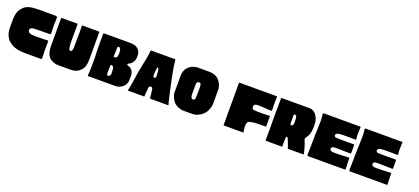

<svg xmlns="http://www.w3.org/2000/svg" viewBox="44 -1639 5781 2649"><g transform="rotate(20 2934.0 -314.5)"><path d="M585 -265Q585 -260 584.5 -243.5Q584 -227 584 -211.5Q584 -196 583.5 -174.5Q583 -153 583 -135.5Q583 -118 584 -100Q585 -82 586 -70V-10Q586 0 576 0H342Q210 0 138 -45Q87 -77 65 -111Q24 -176 24 -252V-373V-372Q24 -359 24 -355V-374Q24 -439 43 -494Q56 -532 104 -578Q157 -629 305 -629H570Q574 -629 580 -623.5Q586 -618 586 -614V-563Q585 -552 584 -547Q583 -529 583.5 -491Q584 -453 585 -413L586 -374Q586 -370 583 -367Q580 -364 577 -364Q560 -365 450.5 -362.5Q341 -360 339 -360Q312 -360 297.5 -347.5Q283 -335 283 -321Q283 -296 303 -284Q318 -275 328 -273Q338 -271 360 -269Q372 -268 398 -268Q424 -268 453.5 -268.5Q483 -269 510 -269.5Q537 -270 556.5 -270.5Q576 -271 576 -271Q583 -271 585 -265Z M1093 -15Q1052 1 996 0H828Q786 0 744 -18.5Q702 -37 680 -68Q643 -119 643 -222V-306V-622Q643 -629 648 -629H880Q885 -629 885 -622Q885 -567 885 -512Q885 -501 885 -470Q885 -439 884.5 -411.5Q884 -384 884.5 -356.5Q885 -329 886 -320Q891 -260 902 -250Q913 -242 922 -243.5Q931 -245 936 -251Q941 -258 943.5 -268.5Q946 -279 947 -286Q948 -293 948 -308.5Q948 -324 948 -328Q948 -343 948.5 -429.5Q949 -516 950 -536Q951 -585 949 -622Q949 -629 954 -629H1198Q1204 -629 1204 -622V-242Q1204 -204 1202.5 -182.5Q1201 -161 1193.5 -129.5Q1186 -98 1170 -78Q1133 -31 1093 -15Z M1821 -205V-139Q1821 -98 1790 -58Q1785 -51 1778.5 -45Q1772 -39 1765.5 -34.5Q1759 -30 1754 -27Q1749 -24 1742.5 -20.5Q1736 -17 1735 -16Q1706 0 1659 0H1267Q1259 0 1260 -8Q1264 -36 1266.5 -136Q1269 -236 1267 -279Q1260 -416 1262 -526Q1263 -621 1263 -622Q1263 -629 1270 -629H1662Q1686 -629 1712.5 -623.5Q1739 -618 1752 -609Q1766 -599 1772.5 -593.5Q1779 -588 1791 -572.5Q1803 -557 1808 -534.5Q1813 -512 1813 -481Q1813 -432 1784 -392Q1769 -371 1731 -351Q1707 -339 1727 -328Q1731 -325 1739.5 -322.5Q1748 -320 1754.5 -317.5Q1761 -315 1770 -309Q1779 -303 1788 -295Q1821 -261 1821 -205ZM1547 -111Q1553 -118 1555.5 -127.5Q1558 -137 1558 -143.5Q1558 -150 1557 -162.5Q1556 -175 1556 -179Q1556 -180 1556 -189.5Q1556 -199 1555.5 -201.5Q1555 -204 1554.5 -212Q1554 -220 1552.5 -223.5Q1551 -227 1548.5 -233Q1546 -239 1542 -243Q1538 -247 1533 -250Q1525 -256 1516 -254Q1505 -254 1505 -240Q1505 -230 1504.5 -206Q1504 -182 1503 -161.5Q1502 -141 1503 -123.5Q1504 -106 1509 -103Q1529 -89 1547 -111ZM1533 -370Q1544 -374 1550.5 -382Q1557 -390 1559 -403.5Q1561 -417 1561.5 -423.5Q1562 -430 1562 -445Q1562 -446 1562 -453Q1562 -460 1561.5 -462Q1561 -464 1561 -470Q1561 -476 1560.5 -478Q1560 -480 1559 -485.5Q1558 -491 1557 -494Q1556 -497 1554 -501Q1552 -505 1549.5 -508.5Q1547 -512 1544 -516Q1533 -528 1519 -521Q1510 -516 1510 -507Q1511 -490 1506 -379Q1506 -372 1515.5 -369Q1525 -366 1533 -370Z M2431 -55Q2439 -24 2446 0H2174Q2173 -22 2172 -27Q2168 -84 2160 -120Q2159 -125 2157.5 -136Q2156 -147 2154.5 -149.5Q2153 -152 2146.5 -155.5Q2140 -159 2128 -159Q2117 -160 2111 -152.5Q2105 -145 2103 -135Q2101 -125 2099 -100Q2099 -97 2098 -84Q2097 -71 2096.5 -66.5Q2096 -62 2095 -51Q2094 -40 2093.5 -33Q2093 -26 2093 -17Q2093 -8 2092 0H1849Q1856 -32 1863.5 -72Q1871 -112 1875 -139Q1879 -166 1886.5 -214.5Q1894 -263 1897 -284Q1904 -329 1925 -427Q1946 -525 1953 -578Q1956 -604 1958 -629H2319Q2330 -520 2365 -352Q2411 -135 2431 -55ZM2122 -432Q2121 -422 2118 -403Q2114 -371 2112.5 -356.5Q2111 -342 2111.5 -323.5Q2112 -305 2118.5 -298Q2125 -291 2137 -290Q2138 -290 2138 -290Q2140 -290 2142.5 -292.5Q2145 -295 2146 -296Q2154 -298 2154 -323.5Q2154 -349 2152 -367Q2149 -424 2136 -439Q2133 -443 2128 -441Q2123 -439 2122 -432Z M3018 -435Q3018 -409 3018 -335.5Q3018 -262 3018 -236Q3018 -176 2984 -113Q2958 -67 2912 -39Q2890 -26 2876.5 -19Q2863 -12 2839.5 -6.5Q2816 -1 2789 -1H2656Q2618 -3 2581.5 -20.5Q2545 -38 2521 -62Q2502 -81 2483 -121.5Q2464 -162 2464 -189Q2464 -205 2464 -306Q2464 -407 2464 -438Q2464 -519 2509 -566Q2539 -598 2566.5 -610Q2594 -622 2639 -628Q2649 -629 2675.5 -628.5Q2702 -628 2752.5 -628Q2803 -628 2823 -628Q2905 -628 2955 -580Q2983 -553 3000.5 -513Q3018 -473 3018 -435ZM2700 -255Q2700 -191 2737 -191Q2767 -191 2767 -238Q2767 -255 2768.5 -311Q2770 -367 2769 -388Q2767 -415 2761 -429Q2755 -443 2737 -443Q2699 -443 2700 -391Q2700 -343 2700 -255Z M3813 -620Q3813 -619 3813 -619Q3813 -617 3813 -615Q3813 -600 3812.5 -581Q3812 -562 3811.5 -542.5Q3811 -523 3811 -509Q3811 -506 3811 -502Q3811 -498 3811.5 -494.5Q3812 -491 3812 -486.5Q3812 -482 3812 -478.5Q3812 -475 3812.5 -471.5Q3813 -468 3813 -464.5Q3813 -461 3813 -459Q3813 -457 3813 -455.5Q3813 -454 3813 -454V-421Q3813 -415 3808 -415Q3777 -415 3745.5 -417Q3714 -419 3686 -421Q3658 -423 3648 -424Q3573 -427 3557 -411Q3544 -399 3549 -368Q3550 -359 3552.5 -354Q3555 -349 3560.5 -346.5Q3566 -344 3570.5 -343Q3575 -342 3585 -341.5Q3595 -341 3601 -340Q3629 -337 3701.5 -338Q3774 -339 3807 -341Q3813 -342 3813 -336V-209V-189Q3813 -184 3808 -184Q3804 -183 3791 -183Q3778 -183 3763 -183Q3748 -183 3728.5 -183Q3709 -183 3690 -182Q3671 -181 3653.5 -180Q3636 -179 3620.5 -177Q3605 -175 3596 -172Q3589 -170 3582 -168.5Q3575 -167 3571.5 -166.5Q3568 -166 3563.5 -164Q3559 -162 3556.5 -160Q3554 -158 3551 -153.5Q3548 -149 3545.5 -142.5Q3543 -136 3540 -127Q3537 -114 3536.5 -98Q3536 -82 3538 -69Q3540 -56 3542.5 -37Q3545 -18 3546 -6Q3546 0 3540 0H3260Q3254 0 3254 -6Q3254 -18 3254.5 -36Q3255 -54 3255 -98Q3255 -142 3254 -147V-242Q3255 -259 3255 -391.5Q3255 -524 3254 -549V-623Q3254 -629 3260 -629H3808Q3813 -629 3813 -623Z M4376 -191Q4391 -159 4409 -97Q4427 -35 4431 -11Q4432 -7 4430 -3.5Q4428 0 4425 0H4202Q4198 0 4197 -6Q4191 -27 4170 -82.5Q4149 -138 4139 -148Q4135 -153 4127.5 -150.5Q4120 -148 4119 -140Q4115 -70 4117 -10Q4118 0 4111 0H3877Q3871 0 3871 -9V-93V-94Q3872 -107 3872 -199Q3872 -291 3871 -304V-428Q3874 -558 3873 -624Q3873 -629 3876 -629H4300Q4332 -629 4368 -599Q4395 -575 4413 -536Q4425 -509 4428.5 -480.5Q4432 -452 4432 -404Q4432 -376 4427 -341.5Q4422 -307 4414 -290Q4411 -281 4404.5 -269.5Q4398 -258 4392 -249Q4386 -240 4381 -233Q4376 -226 4376 -225Q4375 -225 4375 -224Q4365 -215 4376 -191ZM4162 -363Q4164 -399 4160 -435Q4156 -477 4131 -477Q4125 -477 4120 -473.5Q4115 -470 4115 -466Q4115 -462 4115 -456.5Q4115 -451 4115 -445.5Q4115 -440 4115 -433Q4114 -360 4115 -347Q4115 -322 4131 -321Q4136 -321 4141 -323Q4146 -325 4150.5 -330Q4155 -335 4158 -343.5Q4161 -352 4162 -363Z M5041 -166Q5041 -142 5041 -110L5045 -8Q5045 0 5037 0H4496Q4490 0 4486.5 -4Q4483 -8 4483 -14Q4486 -91 4488 -316Q4488 -345 4491.5 -408.5Q4495 -472 4494.5 -520.5Q4494 -569 4487 -614Q4486 -620 4490 -624.5Q4494 -629 4500 -629H5033Q5039 -629 5041 -623V-622Q5041 -621 5039 -598Q5038 -589 5036 -508L5041 -446Q5041 -438 5032 -438Q4844 -442 4793 -435Q4748 -428 4745 -401Q4743 -380 4769 -371Q4781 -367 5032 -369Q5041 -369 5041 -361V-278Q5041 -270 5041 -259Q5041 -248 5041 -242Q5041 -234 5032 -234Q5011 -234 4925.5 -236Q4840 -238 4828 -238Q4825 -238 4817 -237.5Q4809 -237 4803 -237Q4797 -237 4789 -236Q4781 -235 4775.5 -233Q4770 -231 4764.5 -227Q4759 -223 4757 -217Q4748 -200 4759 -186.5Q4770 -173 4789 -169Q4792 -167 4830.5 -167.5Q4869 -168 4901 -169Q4933 -170 4976 -172Q5019 -174 5032 -174Q5041 -174 5041 -166Z M5656 -166Q5656 -142 5656 -110L5660 -8Q5660 0 5652 0H5111Q5105 0 5101.5 -4Q5098 -8 5098 -14Q5101 -91 5103 -316Q5103 -345 5106.5 -408.5Q5110 -472 5109.5 -520.5Q5109 -569 5102 -614Q5101 -620 5105 -624.5Q5109 -629 5115 -629H5648Q5654 -629 5656 -623V-622Q5656 -621 5654 -598Q5653 -589 5651 -508L5656 -446Q5656 -438 5647 -438Q5459 -442 5408 -435Q5363 -428 5360 -401Q5358 -380 5384 -371Q5396 -367 5647 -369Q5656 -369 5656 -361V-278Q5656 -270 5656 -259Q5656 -248 5656 -242Q5656 -234 5647 -234Q5626 -234 5540.5 -236Q5455 -238 5443 -238Q5440 -238 5432 -237.5Q5424 -237 5418 -237Q5412 -237 5404 -236Q5396 -235 5390.5 -233Q5385 -231 5379.5 -227Q5374 -223 5372 -217Q5363 -200 5374 -186.5Q5385 -173 5404 -169Q5407 -167 5445.5 -167.5Q5484 -168 5516 -169Q5548 -170 5591 -172Q5634 -174 5647 -174Q5656 -174 5656 -166Z"/></g></svg>

Font: Cubao Free 
Style: Regular
Weight: 400
Designer: Aaron Amar
Version: Version 001.001